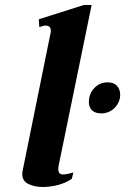

<svg xmlns="http://www.w3.org/2000/svg" viewBox="-20 -737 510 767"><path d="M69 -41Q69 -49 70 -53L182 -605Q183 -609 183 -615Q183 -635 161 -635Q158 -635 151.5 -633Q145 -631 137 -629L135 -660L315 -717H346L214 -74Q213 -69 213 -60Q213 -40 232 -40Q242 -40 255.5 -43.5Q269 -47 273 -48L267 -23Q245 -7 213.5 1.5Q182 10 151 10Q118 10 93.5 -2Q69 -14 69 -41ZM335 -329Q335 -362 356.5 -385Q378 -408 410 -408Q434 -408 447 -394.5Q460 -381 460 -359Q460 -350 459 -345Q453 -318 432.5 -301Q412 -284 385 -284Q361 -284 348 -296Q335 -308 335 -329Z"/></svg>

Font: Taviraj SemiBold
Style: Italic
Weight: 600
Italic angle: -12°
Designer: Katatrad Team
Foundry: CadsonDemak
Version: Version 1.001